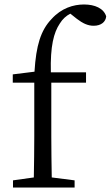

<svg xmlns="http://www.w3.org/2000/svg" viewBox="-20 -837 494 857"><path d="M37 -505V-468H133V-228C133 -167 132 -106 131 -45L38 -32V0H313V-32L211 -45C210 -106 209 -167 209 -228V-468H364V-514H207C204 -631 220 -692 247 -732C259 -752 276 -767 294 -776L323 -753C349 -733 372 -722 398 -722C432 -722 452 -740 454 -764C443 -800 403 -817 355 -817C308 -817 254 -801 210 -752C162 -702 141 -634 134 -517Z"/></svg>

Font: Shippori Mincho
Style: Regular
Weight: 400
Designer: Bonji Tadano  Ryoko NISHIZUKA  (kana & ideographs); Frank Grießhammer (Latin, Greek & Cyrillic); Wenlong ZHANG  (bopomof
Foundry: Adobe Systems Incorporated
Version: Version 1.003;PS 1.001;hotconv 16.6.54;makeotf.lib2.5.65590